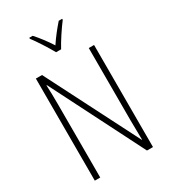

<svg xmlns="http://www.w3.org/2000/svg" viewBox="-226 -1056 1027 1163"><g transform="rotate(-30 287.5 -474.0)"><path d="M270 -791H305C329 -836 371 -899 403 -941V-948H379C344 -908 315 -871 287 -829C261 -870 226 -916 197 -948H173V-941C201 -905 244 -837 270 -791ZM491 0V-714H454V-211C454 -174 455 -120 456 -72H454L127 -714H84V0H122V-512C122 -566 121 -606 119 -646H122L449 0Z"/></g></svg>

Font: Noto Sans Condensed ExtraLight
Style: Regular
Weight: 200
Width: 3
Designer: Monotype Design Team
Foundry: Monotype Imaging Inc.
Version: Version 2.013